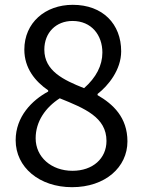

<svg xmlns="http://www.w3.org/2000/svg" viewBox="-20 -764 595 797"><path d="M279 13C417 13 509 -70 509 -177C509 -277 449 -332 385 -369V-374C429 -408 483 -474 483 -551C483 -664 407 -744 282 -744C168 -744 81 -670 81 -558C81 -481 126 -426 180 -389V-384C113 -348 45 -280 45 -182C45 -69 144 13 279 13ZM329 -398C243 -432 164 -470 164 -558C164 -629 213 -677 281 -677C360 -677 405 -618 405 -546C405 -492 379 -442 329 -398ZM281 -55C193 -55 128 -112 128 -190C128 -260 169 -318 228 -356C332 -314 422 -277 422 -179C422 -106 365 -55 281 -55Z"/></svg>

Font: Source Han Sans TC
Style: Regular
Weight: 400
Designer: Ryoko NISHIZUKA 西塚涼子 (kana, bopomofo & ideographs); Paul D. Hunt (Latin, Greek & Cyrillic); Sandoll Communications 산돌커뮤니
Foundry: Adobe
Version: Version 2.002;hotconv 1.0.116;makeotfexe 2.5.65601